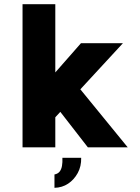

<svg xmlns="http://www.w3.org/2000/svg" viewBox="-20 -706 670 920"><path d="M88 0V-686H245V-359L368 -499H569L365 -278L592 0H401L269 -170L245 -144V0ZM241 194V130Q257 127 265.5 116.5Q274 106 277 89Q280 72 279 50H369Q370 91 352.5 123Q335 155 306.5 174Q278 193 241 194Z"/></svg>

Font: Maven Pro ExtraBold
Style: Regular
Weight: 800
Designer: Joe Prince
Foundry: Joe Prince
Version: Version 2.100